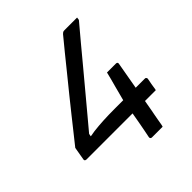

<svg xmlns="http://www.w3.org/2000/svg" viewBox="-188 -838 976 976"><g transform="rotate(-45 300.0 -350.0)"><path d="M424 -700Q432 -700 441 -700Q450 -700 459.5 -700Q469 -700 478.5 -700Q488 -700 497.5 -700Q507 -700 514 -700L512 -685Q474 -640 436 -594.5Q398 -549 360 -503Q322 -457 282 -409.5Q242 -362 201 -312.5Q160 -263 116 -211L144 -265L132 -200L101 -215Q136 -225 168.5 -229Q201 -233 238.5 -235Q276 -237 326 -237H537Q542 -237 544 -235.5Q546 -234 547.5 -231Q549 -228 548 -224Q547 -218 545.5 -210.5Q544 -203 542.5 -195Q541 -187 540 -179.5Q539 -172 538 -166Q537 -160 536 -156H37Q34 -156 31 -157.5Q28 -159 27 -162Q26 -165 27 -169L39 -238Q39 -238 52.5 -255Q66 -272 89.5 -301.5Q113 -331 143.5 -369.5Q174 -408 208 -450Q242 -492 277 -535Q312 -578 344.5 -618.5Q377 -659 404 -691Q408 -695 411 -697Q414 -699 417.5 -699.5Q421 -700 424 -700ZM424 -395Q429 -395 437.5 -395Q446 -395 455.5 -395Q465 -395 474 -395Q483 -395 487 -395Q492 -395 494.5 -393.5Q497 -392 498 -389.5Q499 -387 498 -382L448 -99Q446 -88 443 -73Q440 -58 437.5 -43Q435 -28 433 -16.5Q431 -5 429 0Q426 0 418 0Q410 0 400.5 0Q391 0 381 0Q371 0 363.5 0Q356 0 352 0Q347 0 344 -3.5Q341 -7 342 -12Q346 -31 350.5 -54.5Q355 -78 359.5 -102.5Q364 -127 368 -151Q372 -175 375 -194.5Q378 -214 380 -227Q384 -242 390 -265Q396 -288 402.5 -312.5Q409 -337 415 -359Q421 -381 424 -395Z"/></g></svg>

Font: Rec Mono Linear
Style: Italic
Weight: 400
Italic angle: -10°
Monospace: yes
Version: Version 1.085; ttfautohint (v1.8.4.7-5d5b)